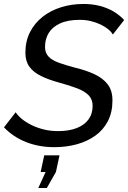

<svg xmlns="http://www.w3.org/2000/svg" viewBox="-32 -735 646 968"><path d="M242 7Q165 7 100 -18.5Q35 -44 -12 -93L47 -169Q58 -152 78 -135.5Q98 -119 126 -105Q154 -91 188 -82.5Q222 -74 261 -74Q315 -74 354 -89Q393 -104 414 -132.5Q435 -161 435 -201Q435 -234 415 -254.5Q395 -275 357.5 -289.5Q320 -304 268 -318Q213 -333 174.5 -352Q136 -371 116 -399Q96 -427 96 -469Q96 -527 119 -572.5Q142 -618 182.5 -650Q223 -682 276 -698.5Q329 -715 389 -715Q434 -715 472 -705Q510 -695 540.5 -677Q571 -659 594 -634L537 -561Q529 -575 513 -588Q497 -601 475 -611.5Q453 -622 426.5 -628.5Q400 -635 370 -635Q310 -635 271 -617Q232 -599 213.5 -568.5Q195 -538 195 -498Q195 -469 212 -450.5Q229 -432 262.5 -419.5Q296 -407 346 -394Q404 -380 446 -360Q488 -340 511.5 -309Q535 -278 535 -229Q535 -169 512 -124.5Q489 -80 448.5 -51Q408 -22 355 -7.5Q302 7 242 7ZM161 213 198 132H173L191 48H268L250 132L204 213Z"/></svg>

Font: Raleway Thin Medium
Style: Italic
Weight: 500
Italic angle: -12°
Version: Version 4.026